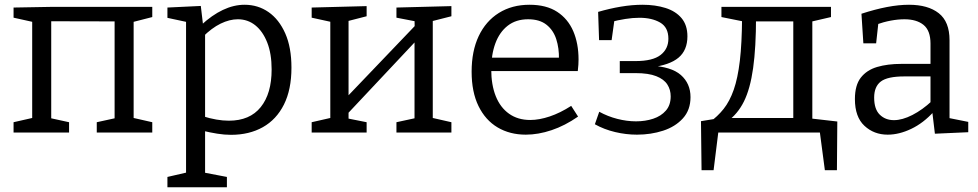

<svg xmlns="http://www.w3.org/2000/svg" viewBox="-20 -557 4110 807"><path d="M37 0V-43.3L132.3 -65L115.3 -39V-489.7L136.3 -460.7L37 -482.7V-525.3L190 -528H620V-485.3L524 -460.7L541.7 -489.3V-39L524.7 -65L620 -43.3V0H386.7V-43.3L476.7 -63L461.7 -39V-489.7L484.3 -467L173.3 -467.7L195.3 -489.7V-39L180.3 -63L270.3 -43.3V0Z M683.7 230V186.7L774.7 165.7L762 181.3V-476L773.7 -462.7L683.7 -482V-525.3L824 -532L834.3 -445.3L824.7 -450.7Q871 -493.7 916.8 -515.3Q962.7 -537 1008 -537Q1064.3 -537 1108.7 -506.2Q1153 -475.3 1179 -416.5Q1205 -357.7 1205 -272.7Q1205 -180.7 1173.5 -117.7Q1142 -54.7 1084.8 -22.5Q1027.7 9.7 950.7 9.7Q923 9.7 892.8 4.8Q862.7 0 829.7 -8L842 -19V181.3L830.7 167L933.7 186.7V230ZM942 -49.7Q1030 -49.7 1075.8 -106.7Q1121.7 -163.7 1121.7 -265Q1121.7 -331.3 1103.2 -378.3Q1084.7 -425.3 1053 -450.7Q1021.3 -476 979.7 -476Q945 -476 907.3 -457.7Q869.7 -439.3 831.7 -401.3L842 -426.3V-51L831 -69Q891.7 -49.7 942 -49.7Z M1290 0V-43.3L1385.3 -65L1368.3 -46.7V-480L1389.3 -461L1290 -482.7V-525.3L1521 -531.3V-488.7L1426 -464.3L1445 -481.7V-141L1431.3 -142.3L1732 -456.7L1723 -438L1722.3 -480L1736.3 -465.3L1646.3 -482.7V-525.3L1877.3 -531.3V-488.7L1781.3 -464.3L1799 -481.7V-46.7L1782 -65L1877.3 -43.3V0H1646.3V-43.3L1737.3 -63L1722.3 -46.7V-399.3L1735 -392L1435.3 -73L1445 -91.3V-46.7L1437.3 -60L1521 -43.3V0Z M2190 9Q2123 9 2071.6 -21.4Q2020.3 -51.8 1991.3 -111Q1962.3 -170.3 1962.3 -255.5Q1962.3 -342.2 1992 -405.2Q2021.8 -468.2 2076.8 -502.6Q2131.8 -537 2205.7 -537Q2276.2 -537 2321.7 -507.4Q2367.2 -477.7 2389.5 -425.9Q2411.7 -374 2411.7 -307.2Q2411.7 -296.3 2411 -285Q2410.2 -273.8 2408.5 -258.3H2023V-314.7H2338.3L2329.3 -308.7Q2330.3 -354.2 2318 -392.3Q2305.8 -430.3 2276.9 -453.1Q2248 -476 2199.8 -476Q2148.7 -476 2114.1 -449Q2079.5 -422 2062.1 -374.8Q2044.7 -327.5 2044.7 -265.7Q2044.7 -200.5 2063.7 -152.9Q2082.7 -105.2 2119.6 -79Q2156.5 -52.7 2208.7 -52.7Q2246.5 -52.7 2290.5 -67.5Q2334.5 -82.2 2380.8 -112L2409.7 -67Q2354.2 -28.5 2298.2 -9.8Q2242.2 9 2190 9Z M2657.3 9Q2611.3 9 2565.2 -2Q2519 -13 2480.3 -34.7L2498.7 -87.3Q2534.3 -67.7 2574.7 -57.3Q2615 -47 2653 -47Q2692.3 -47 2725.5 -58Q2758.7 -69 2778.8 -92.2Q2799 -115.3 2799 -152Q2799 -180 2784.8 -202Q2770.7 -224 2738.3 -236.8Q2706 -249.7 2651 -249.7H2585V-300.3H2651.3Q2723.3 -300.3 2756.3 -325.8Q2789.3 -351.3 2789.3 -394.3Q2789.3 -442 2754.7 -462.2Q2720 -482.3 2667.7 -482.3Q2639.3 -482.3 2608.2 -477.3Q2577 -472.3 2545 -464L2564 -483.7L2550.7 -388.3H2498L2494 -507Q2542 -521 2589.3 -529Q2636.7 -537 2680.7 -537Q2734.3 -537 2777.2 -523.5Q2820 -510 2844.7 -480.7Q2869.3 -451.3 2869.3 -404.3Q2869.3 -346 2831.8 -314.5Q2794.3 -283 2714.3 -273.7L2712 -281.3Q2801.3 -277.3 2841.8 -241.7Q2882.3 -206 2882.3 -148.7Q2882.3 -94.7 2850.3 -59.5Q2818.3 -24.3 2767.2 -7.7Q2716 9 2657.3 9Z M2928.7 158.3 2926.3 -47.7 3007.7 -61 2961 -42.3Q2996 -67 3021.5 -99.2Q3047 -131.3 3064 -179.8Q3081 -228.3 3089.7 -301.8Q3098.3 -375.3 3099 -482L3120 -463.7L3012.3 -485.3V-528H3472.7V-485.3L3376.7 -463L3394.3 -480.7V-45L3377.3 -60.3L3499.3 -46.3L3497.7 158.3H3447L3424.3 -13.7L3443 0H2980L3000.7 -13.7L2979.3 158.3ZM3035.7 -45.7 3038 -61H3330.3L3314.3 -47V-486L3328.3 -467H3140.7L3157.7 -486.7Q3157.7 -357.7 3145.5 -270.7Q3133.3 -183.7 3106.7 -130.2Q3080 -76.7 3035.7 -45.7Z M3971 -45.2 3958 -63 4049.7 -44.7V-1.3L3909.5 5L3898 -91L3905 -88Q3861.3 -39.8 3810.1 -15.4Q3759 9 3711 9Q3653.3 9 3613.3 -28.3Q3573.3 -65.5 3573.3 -140.5Q3573.3 -198.7 3598 -230.6Q3622.8 -262.5 3666.6 -275.5Q3710.5 -288.5 3768.5 -288.5H3899.5L3891 -278.5V-373.8Q3891 -428.5 3861.8 -452.3Q3832.5 -476 3781.5 -476Q3754.5 -476 3724.4 -470.4Q3694.2 -464.8 3660.2 -452.8L3672.5 -466L3662.5 -374.8H3608.8L3600.8 -499.2Q3658.3 -518 3708 -527.5Q3757.7 -537 3800.5 -537Q3880.5 -537 3925.7 -501.5Q3971 -466 3971 -388ZM3654.2 -146.7Q3654.2 -98.2 3677.7 -75.1Q3701.2 -52 3737.2 -52Q3772.5 -52 3814.9 -73.7Q3857.3 -95.5 3896.8 -132.5L3891 -111V-245L3899.5 -235.8H3781Q3710.2 -235.8 3682.2 -214.4Q3654.2 -193 3654.2 -146.7Z"/></svg>

Font: Bitter Thin
Style: Regular
Weight: 100
Designer: Sol Matas, and Bitter project Authors
Foundry: Sol Matas
Version: Version 2.002